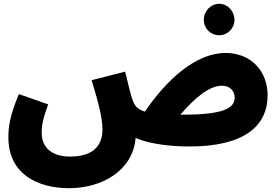

<svg xmlns="http://www.w3.org/2000/svg" viewBox="-20 -756 1472 1008"><path d="M1131 -571C1175 -571 1211 -607 1211 -652C1211 -697 1175 -736 1131 -736C1085 -736 1050 -697 1050 -652C1050 -607 1085 -571 1131 -571ZM343 232C515 232 678 140 692 -32C770 3 890 13 974 13C1259 13 1385 -92 1385 -256C1385 -381 1299 -478 1164 -478C1007 -478 852 -335 741 -170C697 -183 685 -205 675 -234C668 -254 655 -303 637 -380L461 -335C491 -236 518 -143 518 -77C518 18 459 66 347 66C254 66 199 19 199 -57C199 -102 205 -131 233 -208L79 -262C31 -146 24 -90 24 -35C24 157 176 232 343 232ZM1145 -306C1191 -306 1212 -275 1212 -244C1212 -191 1161 -154 942 -154C937 -154 932 -154 927 -154C994 -232 1074 -306 1145 -306Z"/></svg>

Font: Noto Sans Arabic UI SmCn Bk
Style: Regular
Weight: 900
Width: 4
Designer: Monotype Design Team, Nadine Chahine and Nizar Qandah
Foundry: Monotype Imaging Inc.
Version: Version 2.010